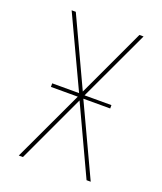

<svg xmlns="http://www.w3.org/2000/svg" viewBox="-136 -824 772 913"><g transform="rotate(20 250.0 -367.5)"><path d="M68 0 236 -359H100V-377H236L68 -735H89L250 -390L411 -735H432L264 -376H400V-359H264L432 0H411L250 -345L89 0Z"/></g></svg>

Font: Iosevka SS18 Thin
Style: Regular
Weight: 100
Monospace: yes
Designer: Belleve Invis
Foundry: Belleve Invis
Version: Version 25.1.1; ttfautohint (v1.8.4)